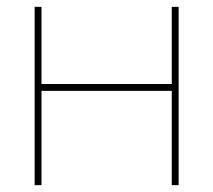

<svg xmlns="http://www.w3.org/2000/svg" viewBox="-20 -540 622 560"><path d="M501 -520V0H481V-275H101V0H81V-520H101V-295H481V-520Z"/></svg>

Font: M PLUS 1p Thin
Style: Regular
Weight: 250
Version: Version 1.062